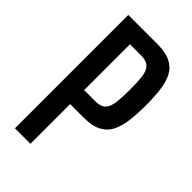

<svg xmlns="http://www.w3.org/2000/svg" viewBox="-213 -756 824 824"><g transform="rotate(45 199.0 -344.0)"><path d="M51 0V-688H228Q278 -688 308.5 -672.5Q339 -657 354 -628Q369 -599 374 -558Q379 -517 379 -465Q379 -416 374 -375Q369 -334 354.5 -304Q340 -274 309.5 -257.5Q279 -241 228 -241H145V0ZM145 -326H212Q233 -326 247 -332Q261 -338 269 -353Q277 -368 280 -395.5Q283 -423 283 -465Q283 -506 280.5 -533Q278 -560 270 -575.5Q262 -591 248 -597.5Q234 -604 211 -604H145Z"/></g></svg>

Font: Saira ExtraCondensed SemiBold
Style: Regular
Weight: 600
Width: 2
Designer: Hector Gatti with collaboration of the Omnibus-Type team
Foundry: Omnibus-Type
Version: Version 1.101